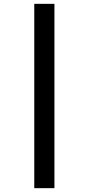

<svg xmlns="http://www.w3.org/2000/svg" viewBox="-20 -889 462 1000"><path d="M263.5 -869V91H158.5V-869Z"/></svg>

Font: Merriweather ExtraBold
Style: Regular
Weight: 800
Version: Version 2.100